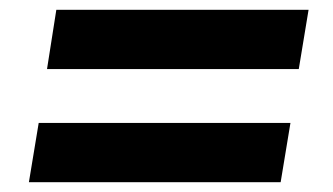

<svg xmlns="http://www.w3.org/2000/svg" viewBox="-20 -502 679 392"><path d="M610 -482 590 -361H76L95 -482ZM573 -251 553 -130H39L59 -251Z"/></svg>

Font: Georama ExtraExtended SemiBold
Style: Italic
Weight: 600
Width: 8
Italic angle: -9°
Designer: Jean-Baptiste Levee
Foundry: Production Type
Version: Version 1.000